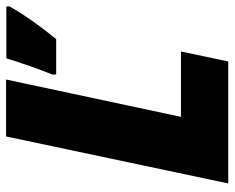

<svg xmlns="http://www.w3.org/2000/svg" viewBox="-88 -666 754 617"><g transform="rotate(-90 288.5 -357.0)"><path d="M8 0H400L432 -152H222L342 -714H159ZM358 -565V-553H472C513 -604 546 -649 577 -703V-713H410C396 -667 376 -610 358 -565Z"/></g></svg>

Font: Noto Sans SemiCondensed Black
Style: Italic
Weight: 900
Width: 4
Italic angle: -12°
Designer: Monotype Design Team
Foundry: Monotype Imaging Inc.
Version: Version 2.013